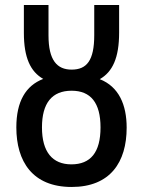

<svg xmlns="http://www.w3.org/2000/svg" viewBox="-20 -734 570 764"><path d="M265 10C419 10 484 -89 484 -226C484 -317 453 -389 377 -419C428 -448 454 -504 454 -604V-714H355V-594C355 -493 325 -457 265 -457C207 -457 173 -494 173 -593V-714H75V-603C75 -505 101 -449 152 -420C82 -393 45 -330 45 -227C45 -92 109 10 265 10ZM264 -80C189 -80 147 -129 147 -227C147 -324 187 -373 265 -373C341 -373 380 -325 380 -227C380 -127 340 -80 264 -80Z"/></svg>

Font: Noto Sans Mono Condensed Medium
Style: Regular
Weight: 500
Width: 3
Designer: Monotype Design Team
Foundry: Monotype Imaging Inc.
Version: Version 2.014